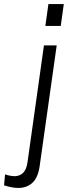

<svg xmlns="http://www.w3.org/2000/svg" viewBox="-105 -717 342 948"><path d="M-14 211Q-31 211 -49 207.5Q-67 204 -85 198L-80 144Q-65 149 -53 151Q-41 153 -34 153Q-8 153 9 136.5Q26 120 31 83L112 -493H175L91 102Q83 160 55 185.5Q27 211 -14 211ZM119 -589 134 -697H210L195 -589Z"/></svg>

Font: Hanken Grotesk Light
Style: Italic
Weight: 300
Italic angle: -8°
Designer: Alfredo Marco Pradil
Foundry: Hanken Design Co.
Version: Version 3.013